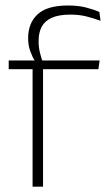

<svg xmlns="http://www.w3.org/2000/svg" viewBox="-20 -696 416 716"><path d="M233.5 -675.5Q270 -675.5 297.8 -668.8Q325.5 -662 350.5 -651.5L355 -618.5Q327.5 -628.5 301.2 -635Q275 -641.5 242 -641.5Q199.5 -641.5 173.2 -629.8Q147 -618 135.5 -596.2Q124 -574.5 124 -544V-541.5Q124 -519.5 128.8 -500.2Q133.5 -481 139 -465.5L110 -463.5V-469Q101 -483 93 -504.8Q85 -526.5 85 -552V-554.5Q85 -610 120.5 -642.8Q156 -675.5 233.5 -675.5ZM140.5 0H101.5V-455H140.5ZM347 -438H12.5V-470.5H116.5H131.5H351.5Z"/></svg>

Font: Anek Devanagari ExtraLight
Style: Regular
Weight: 250
Designer: Kailash Malviya (Devanagari) & Yesha Goshar (Latin)
Foundry: Ek Type
Version: Version 1.003